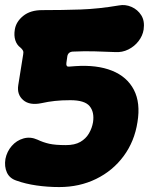

<svg xmlns="http://www.w3.org/2000/svg" viewBox="-27 -661 603 778"><path d="M213 97Q166 97 121 90.5Q76 84 40 71Q12 62 1 38Q-10 14 -5 -17Q1 -47 20.5 -69.5Q40 -92 68 -100Q96 -108 125 -95Q148 -84 172.5 -78.5Q197 -73 240 -73Q276 -73 298.5 -86Q321 -99 333.5 -120.5Q346 -142 350 -166Q356 -207 336 -231Q316 -255 258 -255Q223 -255 195.5 -252Q168 -249 141 -243Q93 -233 67 -255.5Q41 -278 47 -316L67 -441Q69 -450 66 -456Q63 -462 56 -468Q41 -479 35 -498Q29 -517 33 -541Q38 -573 67 -596.5Q96 -620 144 -620Q227 -620 299.5 -622.5Q372 -625 455 -639Q481 -644 506 -633Q531 -622 545.5 -599Q560 -576 555 -541Q551 -516 534.5 -494.5Q518 -473 493 -460.5Q468 -448 439 -450Q396 -452 354.5 -453Q313 -454 271 -452Q250 -452 246 -434L242 -406Q240 -390 252 -391Q259 -391 265 -392Q271 -393 278 -393Q366 -399 427 -374.5Q488 -350 515.5 -297Q543 -244 530 -166Q518 -88 474 -28.5Q430 31 362.5 64Q295 97 213 97Z"/></svg>

Font: Winky Sans ExtraBold
Style: Italic
Weight: 800
Italic angle: -8.97852°
Designer: Simon Atzbach
Foundry: typofactur
Version: Version 1.205